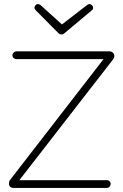

<svg xmlns="http://www.w3.org/2000/svg" viewBox="-20 -922 605 942"><path d="M282 -753Q273 -753 267 -759L155 -872Q149 -878 149 -884Q149 -891 154 -896.5Q159 -902 166 -902Q172 -902 179 -897L284 -802L408 -898Q414 -902 419 -902Q426 -902 431.5 -896.5Q437 -891 437 -884Q437 -876 430 -871L295 -758Q288 -753 282 -753ZM48 0Q24 0 24 -22Q24 -32 30 -40L488 -632H61Q53 -632 47 -637Q41 -642 41 -651Q41 -658 47 -664Q53 -670 61 -670H517Q527 -670 534 -663.5Q541 -657 541 -647Q541 -639 535 -631L75 -38H504Q512 -38 517.5 -32.5Q523 -27 523 -20Q523 -12 517.5 -6Q512 0 504 0Z"/></svg>

Font: Comic Neue Light
Style: Regular
Weight: 300
Designer: Craig Rozynski
Foundry: Craig Rozynski
Version: Version 2.003